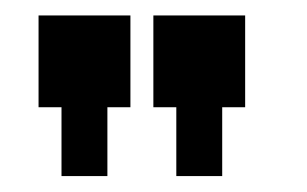

<svg xmlns="http://www.w3.org/2000/svg" viewBox="-20 -608 393 246"><path d="M29.4 -588.2H58.8V-558.8H29.4ZM58.8 -588.2H88.2V-558.8H58.8ZM88.2 -588.2H117.6V-558.8H88.2ZM117.6 -588.2H147.1V-558.8H117.6ZM117.6 -558.8H147.1V-529.4H117.6ZM117.6 -529.4H147.1V-500H117.6ZM117.6 -500H147.1V-470.6H117.6ZM88.2 -470.6H117.6V-441.2H88.2ZM29.4 -500H58.8V-470.6H29.4ZM29.4 -529.4H58.8V-500H29.4ZM29.4 -558.8H58.8V-529.4H29.4ZM58.8 -558.8H88.2V-529.4H58.8ZM88.2 -558.8H117.6V-529.4H88.2ZM88.2 -529.4H117.6V-500H88.2ZM88.2 -500H117.6V-470.6H88.2ZM58.8 -500H88.2V-470.6H58.8ZM58.8 -529.4H88.2V-500H58.8ZM58.8 -470.6H88.2V-441.2H58.8ZM58.8 -441.2H88.2V-411.8H58.8ZM58.8 -411.8H88.2V-382.4H58.8ZM88.2 -411.8H117.6V-382.4H88.2ZM88.2 -441.2H117.6V-411.8H88.2ZM176.5 -588.2H205.9V-558.8H176.5ZM205.9 -588.2H235.3V-558.8H205.9ZM235.3 -588.2H264.7V-558.8H235.3ZM264.7 -588.2H294.1V-558.8H264.7ZM264.7 -558.8H294.1V-529.4H264.7ZM264.7 -529.4H294.1V-500H264.7ZM235.3 -529.4H264.7V-500H235.3ZM235.3 -500H264.7V-470.6H235.3ZM205.9 -500H235.3V-470.6H205.9ZM205.9 -529.4H235.3V-500H205.9ZM176.5 -529.4H205.9V-500H176.5ZM205.9 -558.8H235.3V-529.4H205.9ZM235.3 -558.8H264.7V-529.4H235.3ZM264.7 -500H294.1V-470.6H264.7ZM176.5 -500H205.9V-470.6H176.5ZM176.5 -558.8H205.9V-529.4H176.5ZM205.9 -470.6H235.3V-441.2H205.9ZM205.9 -441.2H235.3V-411.8H205.9ZM205.9 -411.8H235.3V-382.4H205.9ZM235.3 -411.8H264.7V-382.4H235.3ZM235.3 -441.2H264.7V-411.8H235.3ZM235.3 -470.6H264.7V-441.2H235.3Z"/></svg>

Font: Jersey 20
Style: Regular
Weight: 400
Designer: Sarah Cadigan-Fried
Version: Version 1.000; ttfautohint (v1.8.4.7-5d5b)